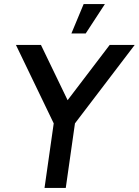

<svg xmlns="http://www.w3.org/2000/svg" viewBox="-20 -920 682 940"><path d="M517 -700H639.5L347 -316L302 0H198L243 -316L58 -700H180.5L311 -429.5ZM329.5 -756 389.5 -900H493.5L399.5 -756Z"/></svg>

Font: Urbanist SemiBold
Style: Italic
Weight: 600
Italic angle: -8°
Designer: Corey Hu
Foundry: Corey Hu
Version: Version 1.321; ttfautohint (v1.8.4.7-5d5b)